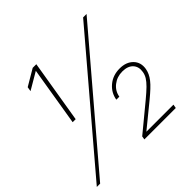

<svg xmlns="http://www.w3.org/2000/svg" viewBox="-195 -903 1078 1078"><g transform="rotate(-45 344.5 -364.0)"><path d="M233.4 -727.5 171.4 -353H147.5L205.1 -702.6H204.1L103.5 -643.6L107.9 -670.4L204.6 -727.5ZM-13.7 0 605 -727.5H632.3L12.7 0ZM363.8 0 367.2 -20.5 526.4 -151.9Q560.5 -180.2 581.1 -200.4Q601.6 -220.7 612.1 -237.8Q622.6 -254.9 625.5 -273.9Q631.8 -311 610.4 -334.2Q588.9 -357.4 545.9 -357.4Q503.4 -357.4 471.9 -332.5Q440.4 -307.6 434.1 -269H410.2Q418 -316.9 455.6 -348.4Q493.2 -379.9 546.9 -379.9Q598.6 -379.9 627.9 -350.1Q657.2 -320.3 649.4 -273.4Q646.5 -257.3 639.4 -241.9Q632.3 -226.6 619.9 -210.7Q607.4 -194.8 588.1 -176.8Q568.8 -158.7 541.5 -136.2L403.3 -23.4L402.8 -22.5H617.2L613.3 0Z"/></g></svg>

Font: Inter 28pt Thin
Style: Italic
Weight: 250
Italic angle: -9.3988°
Designer: Rasmus Andersson
Foundry: rsms
Version: Version 4.001;git-66647c0bb